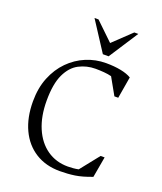

<svg xmlns="http://www.w3.org/2000/svg" viewBox="-152 -926 871 1034"><g transform="rotate(20 283.5 -409.5)"><path d="M315 10Q234 10 174.5 -27.5Q115 -65 83 -133.5Q51 -202 51 -294Q51 -371 75.5 -431.5Q100 -492 142 -534.5Q184 -577 238 -599.5Q292 -622 351 -622Q399 -622 436.5 -614.5Q474 -607 497 -593L476 -469H454L400 -565Q381 -570 356.5 -572Q332 -574 308 -574Q258 -574 214.5 -551.5Q171 -529 145 -474Q119 -419 119 -323Q119 -233 147.5 -166.5Q176 -100 227.5 -64Q279 -28 347 -28Q361 -28 378 -29.5Q395 -31 408 -34L494 -142H517L496 -23Q441 -2 400.5 4Q360 10 315 10ZM318 -661 209 -829H232L334 -731L437 -829H460L351 -661Z"/></g></svg>

Font: Ancizar Serif Light
Style: Regular
Weight: 300
Designer: Cesar Puertas, Viviana Monsalve, Julian Moncada, Julian Prieto, Jose Castro, Felipe Aragon, Mariel Hernandez, Sara Alarc
Version: Version 8.100